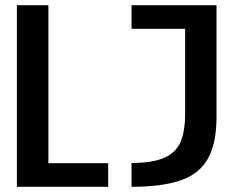

<svg xmlns="http://www.w3.org/2000/svg" viewBox="-20 -720 890 740"><path d="M45 0V-700H166.5V-91H397V0ZM487 0V-92Q567.5 -92 612.5 -111.5Q657.5 -131 675.5 -172.5Q693.5 -214 693.5 -280.5V-609H487V-700H814.5V-269.5Q814.5 -169 782.2 -110Q750 -51 678 -25.5Q606 0 487 0Z"/></svg>

Font: Trispace Medium
Style: Regular
Weight: 500
Designer: Tyler Finck
Foundry: Etcetera Type Company
Version: Version 1.210; ttfautohint (v1.8.3)